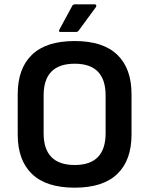

<svg xmlns="http://www.w3.org/2000/svg" viewBox="-20 -857 691 889"><path d="M326 12Q194 12 128 -51.5Q62 -115 62 -234V-421Q62 -540 128 -603.5Q194 -667 326 -667Q457 -667 523 -603.5Q589 -540 589 -421V-234Q589 -115 523 -51.5Q457 12 326 12ZM326 -93Q469 -93 469 -240V-415Q469 -562 326 -562Q182 -562 182 -415V-240Q182 -93 326 -93ZM261 -709Q249 -709 255 -720L314 -829Q318 -837 327 -837H418Q424 -837 425.5 -833Q427 -829 424 -824L344 -715Q340 -709 331 -709Z"/></svg>

Font: Sofia Sans
Style: Bold
Weight: 700
Designer: Botio Nikoltchev, Ani Petrova
Foundry: lettersoup
Version: Version 4.100; ttfautohint (v1.8.4.7-5d5b)